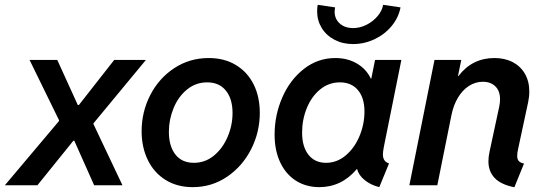

<svg xmlns="http://www.w3.org/2000/svg" viewBox="-50 -770 2268 798"><path d="M258.8 -185.1H254.9L105.5 0H-29.8L195.3 -267.1V-270.5L72.8 -521H188L273.4 -333.5H277.8L424.8 -521H556.6L338.4 -257.3V-254.4L459 0H341.3Z M538.6 -224.6Q538.6 -304.7 574.5 -374.8Q610.4 -444.8 674.3 -486.8Q738.3 -528.8 817.4 -528.8Q882.3 -528.8 930.4 -499.8Q978.5 -470.7 1004.2 -419.2Q1029.8 -367.7 1029.8 -300.8Q1029.8 -220.7 993.7 -149.7Q957.5 -78.6 893.8 -35.4Q830.1 7.8 751 7.8Q686.5 7.8 638.4 -22Q590.3 -51.8 564.5 -104.7Q538.6 -157.7 538.6 -224.6ZM916.5 -300.3Q916.5 -358.9 888.9 -393.3Q861.3 -427.7 811 -427.7Q763.7 -427.7 727.3 -397.9Q690.9 -368.2 671.4 -320.6Q651.9 -272.9 651.9 -222.2Q651.9 -163.1 678.7 -128.2Q705.6 -93.3 755.9 -93.3Q802.7 -93.3 839.4 -123.5Q876 -153.8 896.2 -201.7Q916.5 -249.5 916.5 -300.3Z M1091.3 -210.4Q1091.3 -291.5 1123.3 -365Q1155.3 -438.5 1213.1 -483.6Q1271 -528.8 1343.8 -528.8Q1394.5 -528.8 1433.3 -506.1Q1472.2 -483.4 1491.2 -443.4H1493.2L1508.8 -521H1618.2L1545.4 -159.7Q1541.5 -140.1 1541.5 -127.9Q1541.5 -113.8 1547.4 -104.5Q1553.2 -95.2 1566.9 -90.8L1526.4 7.8Q1491.2 -1 1466.1 -21.2Q1440.9 -41.5 1434.1 -67.4H1433.1Q1369.6 7.8 1277.3 7.8Q1222.2 7.8 1179.9 -19Q1137.7 -45.9 1114.5 -95.5Q1091.3 -145 1091.3 -210.4ZM1464.8 -306.6Q1464.8 -363.3 1437.7 -395.5Q1410.6 -427.7 1362.8 -427.7Q1316.4 -427.7 1280.5 -398.2Q1244.6 -368.7 1225.1 -320.6Q1205.6 -272.5 1205.6 -218.8Q1205.6 -160.6 1231.9 -127Q1258.3 -93.3 1305.2 -93.3Q1350.6 -93.3 1387.2 -124.3Q1423.8 -155.3 1444.3 -204.6Q1464.8 -253.9 1464.8 -306.6ZM1268.1 -722.7Q1268.1 -738.3 1270.5 -750L1342.8 -739.3Q1340.8 -727.5 1340.8 -721.7Q1340.8 -691.4 1362.1 -672.4Q1383.3 -653.3 1418 -653.3Q1446.3 -653.3 1473.4 -667Q1500.5 -680.7 1519.3 -702.9Q1538.1 -725.1 1542.5 -750L1614.7 -739.3Q1606.4 -696.3 1577.4 -661.4Q1548.3 -626.5 1506.1 -606.7Q1463.9 -586.9 1417 -586.9Q1374 -586.9 1339.8 -605Q1305.7 -623 1286.9 -654.1Q1268.1 -685.1 1268.1 -722.7Z M1980 -99.6Q1980 -117.7 1984.4 -138.2L2024.9 -326.7Q2028.3 -342.3 2028.3 -357.4Q2028.3 -392.1 2008.8 -411.1Q1989.3 -430.2 1957 -430.2Q1925.8 -430.2 1898.9 -412.8Q1872.1 -395.5 1853.3 -364Q1834.5 -332.5 1826.2 -291L1767.6 0H1651.4L1755.9 -521H1867.2L1853.5 -454.1H1855.5Q1912.6 -528.8 2004.9 -528.8Q2048.3 -528.8 2081.1 -511.7Q2113.8 -494.6 2131.8 -463.1Q2149.9 -431.6 2149.9 -389.6Q2149.9 -367.2 2145 -344.7L2104 -153.8Q2099.6 -134.8 2099.6 -122.6Q2099.6 -107.9 2106.2 -100.6Q2112.8 -93.3 2127.9 -90.3L2087.9 8.3Q2031.7 -2.9 2005.9 -30.3Q1980 -57.6 1980 -99.6Z"/></svg>

Font: Reddit Sans Vanilla SemiBold
Style: Italic
Weight: 600
Italic angle: -11.25°
Designer: Stephen Hutchings
Version: Version 1.013